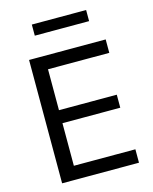

<svg xmlns="http://www.w3.org/2000/svg" viewBox="-131 -986 855 1072"><g transform="rotate(-15 296.5 -450.0)"><path d="M92.4 0Q92.4 -59.5 92.4 -114.6Q92.4 -169.7 92.4 -235.6V-475Q92.4 -541.7 92.4 -597.5Q92.4 -653.4 92.4 -713H535.3V-635.4Q485.4 -635.4 428.1 -635.4Q370.9 -635.4 293.2 -635.4H131.1L181.1 -699.8Q181.1 -640.2 181.1 -584.4Q181.1 -528.5 181.1 -461.8V-249.2Q181.1 -183.6 181.1 -128.3Q181.1 -73.1 181.1 -13.6L135.9 -77.6H300.8Q366.3 -77.6 424.6 -77.6Q482.8 -77.6 536.7 -77.6V0ZM161.4 -323.7V-398.9H299.8Q369.1 -398.9 419 -398.9Q468.9 -398.9 515.3 -398.9V-323.7Q466.5 -323.7 416.6 -323.7Q366.8 -323.7 299.3 -323.7ZM158.4 -835.7V-899.9Q193.8 -899.9 233.3 -899.9Q272.7 -899.9 315.3 -899.9Q358.3 -899.9 397.6 -899.9Q436.8 -899.9 472.3 -899.9V-835.7Q436.8 -835.7 397.6 -835.7Q358.3 -835.7 315.3 -835.7Q272.7 -835.7 233.3 -835.7Q193.8 -835.7 158.4 -835.7Z"/></g></svg>

Font: Commissioner Thin
Style: Regular
Weight: 100
Designer: Kostas Bartsokas
Foundry: Kostas Bartsokas
Version: Version 1.001;gftools[0.9.23]